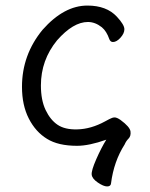

<svg xmlns="http://www.w3.org/2000/svg" viewBox="-20 -506 540 690"><path d="M149 -7Q108 -32 83.5 -80Q59 -128 59 -194Q59 -309 133 -399Q210 -486 294 -486Q363 -486 400 -446Q427 -417 427 -401Q427 -386 413 -370.5Q399 -355 386 -355Q377 -355 373 -365Q363 -394 346 -408Q322 -427 296 -427Q243 -427 185 -361Q127 -290 127 -199Q127 -146 144 -110.5Q161 -75 187 -57.5Q213 -40 257 -41Q307 -42 358 -70Q362 -72 373 -78Q384 -84 392 -84Q400 -84 413 -75Q447 -50 449 -33.5Q451 -17 442 -8Q433 1 428 13Q389 74 379 153Q378 164 365 164Q352 164 331.5 150Q311 136 309.5 121.5Q308 107 326 66Q344 25 362 -4Q300 18 257 18Q189 18 149 -7Z"/></svg>

Font: Moon Stars Kai HW
Style: Regular
Weight: 400
Designer: GuiWonder
Version: Version 1.101